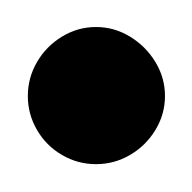

<svg xmlns="http://www.w3.org/2000/svg" viewBox="-20 -1050 140 140"><path d="M0.3 -980Q0.3 -966.7 7 -955.2Q13.7 -943.7 25.2 -937Q36.7 -930.3 50 -930.3Q63.3 -930.3 74.8 -937Q86.3 -943.7 93.3 -955.2Q100.3 -966.7 100.3 -980Q100.3 -993.3 93.3 -1004.8Q86.3 -1016.3 74.8 -1023.3Q63.3 -1030.3 50 -1030.3Q36.7 -1030.3 25.2 -1023.3Q13.7 -1016.3 7 -1004.8Q0.3 -993.3 0.3 -980Z"/></svg>

Font: Linefont Thin
Style: Regular
Weight: 100
Monospace: yes
Version: Version 3.002;gftools[0.9.33]